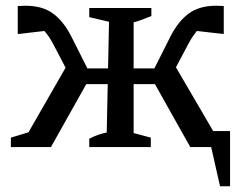

<svg xmlns="http://www.w3.org/2000/svg" viewBox="-20 -514 848 671"><path d="M292 0V-29Q306 -37 322 -42.5Q338 -48 353 -51L361 -438L292 -454V-486H509V-458Q491 -451 477 -445.5Q463 -440 447 -436V-49L507 -33V0ZM18 0V-33L87 -54L66 -28L221 -298L295 -244L158 0ZM235 -228 166 -360Q154 -383 138 -402.5Q122 -422 110 -431L155 -408L42 -395V-493Q50 -493 56.5 -493.5Q63 -494 69 -494Q128 -494 165 -467Q202 -440 229 -387L301 -244ZM247 -220V-275H388V-220ZM421 -220V-275H557V-220ZM568 -228 504 -244 576 -387Q603 -440 640 -467Q677 -494 736 -494Q742 -494 748.5 -493.5Q755 -493 762 -493V-395L649 -408L694 -431Q681 -422 665.5 -402.5Q650 -383 638 -360ZM725 -56H784V137H749L718 0H645L508 -244L583 -299Z"/></svg>

Font: Piazzolla 24pt Medium
Style: Regular
Weight: 500
Designer: Juan Pablo del Peral
Foundry: Huerta Tipografica
Version: Version 2.005